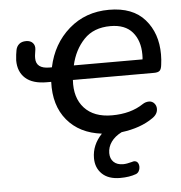

<svg xmlns="http://www.w3.org/2000/svg" viewBox="-50 -544 739 785"><g transform="rotate(-5 319.0 -151.5)"><path d="M312 103Q312 49 353 6Q262 -5 211.5 -65.5Q161 -126 165 -223H147Q89 -223 59.5 -249.5Q30 -276 30 -323Q30 -330 32 -346L35 -365Q38 -380 48.5 -389Q59 -398 77 -398Q95 -398 104.5 -387.5Q114 -377 112 -361L109 -340Q108 -335 108 -325Q108 -282 163 -282H173Q193 -377 261 -436.5Q329 -496 426 -496Q523 -496 572.5 -439.5Q622 -383 622 -296Q622 -274 619 -253Q617 -235 610 -229Q603 -223 587 -223H254Q249 -150 288 -107.5Q327 -65 401 -65Q478 -65 530 -100Q542 -108 556 -108Q569 -108 577.5 -98.5Q586 -89 586 -76Q586 -54 564 -39Q513 -3 434 7Q406 21 391 42Q376 63 376 88Q376 111 390 124.5Q404 138 429 138Q443 138 465 132Q471 130 474 130Q484 130 489 137Q494 144 494 155Q494 164 489.5 172Q485 180 477 183Q450 193 412 193Q364 193 338 168Q312 143 312 103ZM545 -282Q546 -289 546 -302Q546 -359 516 -394Q486 -429 426 -429Q357 -429 317 -387Q277 -345 263 -282Z"/></g></svg>

Font: SN Pro
Style: Italic
Weight: 400
Italic angle: -9°
Designer: Tobias Whetton
Foundry: Supernotes
Version: Version 1.003